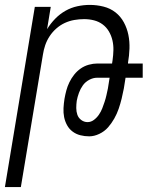

<svg xmlns="http://www.w3.org/2000/svg" viewBox="-21 -548 641 783"><path d="M-1 215 121 -520H186L171 -429Q185 -452 204 -471.5Q223 -491 246 -504Q269 -517 294.5 -522.5Q320 -528 345 -528Q374 -528 401.5 -521Q429 -514 450 -497.5Q471 -481 484 -457Q497 -433 502.5 -406Q508 -379 507 -350Q506 -321 501 -292V-289H561V-231H491L484 -187Q480 -166 475 -145.5Q470 -125 463 -104.5Q456 -84 445 -64.5Q434 -45 419.5 -28.5Q405 -12 384 -2Q363 8 343 8Q324 8 306.5 3.5Q289 -1 275 -11.5Q261 -22 252.5 -37.5Q244 -53 240.5 -70.5Q237 -88 238 -107Q239 -126 242 -145Q245 -162 249.5 -179Q254 -196 262 -212.5Q270 -229 281.5 -243.5Q293 -258 308 -268.5Q323 -279 341 -284Q359 -289 376 -289H436L438 -302Q441 -323 441.5 -343.5Q442 -364 437.5 -383.5Q433 -403 423 -420Q413 -437 397.5 -448.5Q382 -460 362.5 -465Q343 -470 322 -470Q302 -470 282 -466.5Q262 -463 243.5 -454.5Q225 -446 209 -432Q193 -418 181.5 -400.5Q170 -383 163.5 -364Q157 -345 154 -325L64 215ZM336 -50Q350 -50 362 -59Q374 -68 382.5 -80.5Q391 -93 396 -106Q401 -119 405.5 -132.5Q410 -146 413 -159.5Q416 -173 419 -187L426 -231H375Q359 -231 343 -222.5Q327 -214 317 -200Q307 -186 301 -169.5Q295 -153 292 -137Q290 -122 290 -107.5Q290 -93 294.5 -80Q299 -67 310.5 -58.5Q322 -50 336 -50Z"/></svg>

Font: Iosevka Light Extended Oblique
Style: Regular
Weight: 300
Width: 7
Italic angle: -9°
Monospace: yes
Designer: Belleve Invis
Foundry: Belleve Invis
Version: Version 32.5.0; ttfautohint (v1.8.4)